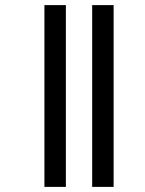

<svg xmlns="http://www.w3.org/2000/svg" viewBox="-20 -682 569 752"><path d="M154 -662H238V50H154ZM341 -662H425V50H341Z"/></svg>

Font: Noto Sans Sinhala SemiCondensed Medium
Style: Regular
Weight: 500
Width: 4
Designer: Jelle Bosma - Monotype Design Team
Foundry: Monotype Imaging Inc.
Version: Version 2.006; ttfautohint (v1.8.4.7-5d5b)